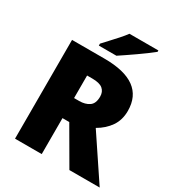

<svg xmlns="http://www.w3.org/2000/svg" viewBox="-213 -1064 1115 1202"><g transform="rotate(30 344.5 -463.5)"><path d="M311 -714Q602 -714 602 -503Q602 -438 569.5 -390.5Q537 -343 481 -311L689 0H470L319 -260H270V0H77V-714ZM308 -568H270V-405H306Q350 -405 378.5 -424.5Q407 -444 407 -494Q407 -529 384 -548.5Q361 -568 308 -568ZM578 -917Q560 -903 533 -882.5Q506 -862 475 -840.5Q444 -819 415.5 -799.5Q387 -780 367 -767H240V-781Q257 -800 281 -825.5Q305 -851 329 -878Q353 -905 369 -927H578Z"/></g></svg>

Font: Noto Sans Gurmukhi UI Black
Style: Regular
Weight: 900
Designer: Jelle Bosma - Monotype Design Team
Foundry: Monotype Imaging Inc.
Version: Version 2.004; ttfautohint (v1.8.4.7-5d5b)